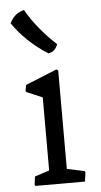

<svg xmlns="http://www.w3.org/2000/svg" viewBox="-55 -811 443 845"><g transform="rotate(-5 166.5 -388.0)"><path d="M63.5 -4.4 66.9 0H285.6L291 -39.1L289.1 -45.9L210.9 -62.5V-498L202.6 -502.4L64.9 -446.3L59.6 -419.9L64.9 -414.1L132.8 -385.3V-62.5L68.4 -41.5ZM174.8 -576.2C194.3 -579.6 207 -588.9 216.3 -613.3C165.5 -659.2 113.8 -721.2 84 -775.9C51.8 -767.1 33.2 -749.5 20.5 -722.2C54.2 -671.4 111.3 -615.2 174.8 -576.2Z"/></g></svg>

Font: Trykker
Style: Regular
Weight: 400
Designer: Magnus Gaarde
Foundry: Magnus Gaarde
Version: Version 1.001